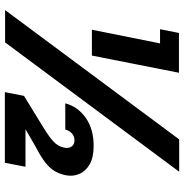

<svg xmlns="http://www.w3.org/2000/svg" viewBox="-4 -736 741 772"><g transform="rotate(90 366.0 -349.5)"><path d="M540 -700H670L150 0H20ZM154 -623H97L112 -699H272L203 -349H99ZM395 -242Q408 -292 453 -324Q498 -356 566 -356Q613 -356 640.5 -340Q668 -324 679 -298Q690 -272 684 -243Q679 -219 667.5 -199.5Q656 -180 632.5 -161.5Q609 -143 568 -122L444 -50L452 -82H650L634 1H350L365 -76L494 -155Q528 -176 548 -194Q568 -212 573 -237Q577 -256 568.5 -267.5Q560 -279 544 -279Q528 -279 516.5 -269Q505 -259 500 -242Z"/></g></svg>

Font: Albert Sans
Style: Bold Italic
Weight: 700
Italic angle: -11.25°
Designer: Andreas Rasmussen
Foundry: a.Foundry
Version: Version 1.025